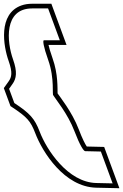

<svg xmlns="http://www.w3.org/2000/svg" viewBox="-193 -788 657 1025"><path d="M-21.3 -743H63.7L126.4 -573H41.4C34.4 -573 38.2 -541 64.2 -468C100.5 -366.9 83.4 -275.7 92.3 -277.7C100.6 -262.9 169.2 -180.9 204.3 -88C233.7 -11 253.8 19 261.8 19L345.5 21L408.2 191L320.4 189C169.8 185 56 13 18.5 -86C-7.9 -155 -33.2 -183 -116.5 -238L-144.5 -314L-126.8 -339C-104.8 -369 -100.1 -405 -123.1 -470C-157.1 -565 -173.6 -743 -21.3 -743ZM92.3 -277.7C90.8 -280.2 91.3 -280.8 94.2 -279C93.4 -278.2 92.8 -277.8 92.3 -277.7ZM-21.3 -768C-42.6 -768 -61.9 -764.9 -79 -758.8C-203.6 -714.2 -175.7 -542.8 -146.6 -461.6C-124.9 -400.1 -131 -375.6 -147 -353.6L-172.6 -317.7L-137.1 -221.7L-130.3 -217.1C-48.1 -162.8 -29.7 -141.9 -4.8 -77.1C33.7 24.5 150.6 209.5 319.9 214L444.4 216.8L363.1 -3.6L270.4 -5.8C262.3 -17 247 -46.3 227.7 -96.8C192 -191.3 123.2 -275.6 114.4 -289.5C113.4 -315.3 117.8 -392.6 87.7 -476.4C76.2 -508.8 68.9 -534.5 66 -548H162.3L81.2 -768Z"/></svg>

Font: Nordica Plus
Style: NordicaClassicBkExtOpOblOl
Weight: 900
Version: Version 1.01